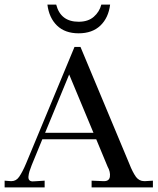

<svg xmlns="http://www.w3.org/2000/svg" viewBox="-40 -810 681 830"><path d="M165 -790H203Q222 -716 300 -716Q341 -716 365.5 -737.5Q390 -759 398 -790H436Q429 -733 394 -699.5Q359 -666 300 -666Q241 -666 206.5 -699.5Q172 -733 165 -790ZM588 -27 621 -29V0H356V-29L405 -27Q432 -25 435 -46Q438 -67 425 -90L376 -208H143L97 -96Q91 -81 87.5 -69.5Q84 -58 83 -47Q82 -36 87.5 -30.5Q93 -25 105 -26L153 -29V0H-20V-29L6 -27H10Q30 -27 43 -46Q58 -68 73 -104L282 -607H308L519 -102Q533 -66 548 -45Q562 -27 583 -27ZM155 -236H364L259 -488Z"/></svg>

Font: Unna
Style: Regular
Weight: 400
Designer: Jorge de Buen U.
Foundry: Omnibus-Type
Version: Version 2.006;PS 002.006;hotconv 1.0.70;makeotf.lib2.5.58329